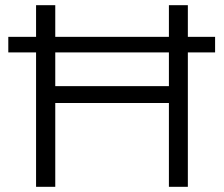

<svg xmlns="http://www.w3.org/2000/svg" viewBox="-20 -720 863 740"><path d="M704 -578V-700H631V-578H193V-700H119V-578H12V-518H119V0H193V-323H631V0H704V-518H809V-578ZM631 -518V-388H193V-518Z"/></svg>

Font: Malon Grotesk
Style: Regular
Weight: 400
Designer: Julieta Ulanovsky
Foundry: Julieta Ulanovsky
Version: Version 7.200